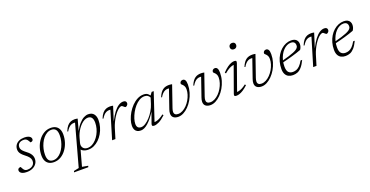

<svg xmlns="http://www.w3.org/2000/svg" viewBox="-34 -1603 5260 2731"><g transform="rotate(-20 2596.5 -237.0)"><path d="M56 -88Q61 -78.5 66.2 -67.5Q71.5 -56.5 81.5 -43Q91.5 -30 104.2 -24.2Q117 -18.5 134.5 -18.5Q167.5 -18.5 192.5 -30Q217.5 -41.5 231.2 -61.8Q245 -82 245 -109.5Q245 -127 238.8 -143.5Q232.5 -160 216.5 -178.5Q200.5 -197 170 -220Q140 -243 123 -262.5Q106 -282 99.2 -300.2Q92.5 -318.5 92.5 -337Q92.5 -375.5 111.2 -404Q130 -432.5 164.2 -448.5Q198.5 -464.5 245.5 -464.5Q280.5 -464.5 303.5 -456.2Q326.5 -448 337.8 -434.5Q349 -421 349 -405Q349 -394.5 344.2 -386.2Q339.5 -378 330 -373.8Q320.5 -369.5 306 -369.5Q302 -377.5 297 -388Q292 -398.5 282 -410.5Q272 -423 258.5 -429.5Q245 -436 226.5 -436Q182 -436 157.5 -415.2Q133 -394.5 133 -358Q133 -343 139.2 -328.5Q145.5 -314 161.8 -297Q178 -280 208 -257Q238.5 -234.5 255.2 -213.2Q272 -192 279 -171.2Q286 -150.5 286 -129.5Q286 -89.5 264.8 -58Q243.5 -26.5 205.2 -8.2Q167 10 115.5 10Q78 10 54.8 1.5Q31.5 -7 20.5 -20.8Q9.5 -34.5 9.5 -49.5Q9.5 -61.5 14.5 -70Q19.5 -78.5 29.8 -83.2Q40 -88 56 -88Z M646 -464.5Q690.5 -464.5 721.2 -447Q752 -429.5 768 -396Q784 -362.5 784 -315.5Q784 -254 765.2 -196Q746.5 -138 712 -91.5Q677.5 -45 630.5 -17.5Q583.5 10 526.5 10Q482 10 451 -7.8Q420 -25.5 404.2 -59Q388.5 -92.5 388.5 -139.5Q388.5 -200.5 407.2 -258.8Q426 -317 460.5 -363.2Q495 -409.5 542 -437Q589 -464.5 646 -464.5ZM526 -19Q562.5 -19 594 -36.8Q625.5 -54.5 651 -85.2Q676.5 -116 694.8 -155.2Q713 -194.5 722.8 -237.2Q732.5 -280 732.5 -322Q732.5 -381 710.8 -408.5Q689 -436 646.5 -436Q610 -436 578.5 -418Q547 -400 521.5 -369.5Q496 -339 477.8 -299.8Q459.5 -260.5 449.8 -217.5Q440 -174.5 440 -132.5Q440 -74 461.8 -46.5Q483.5 -19 526 -19Z M967.5 -126.5Q964.5 -115.5 963.5 -107.2Q962.5 -99 962.5 -92.5Q962.5 -61.5 984.2 -39Q1006 -16.5 1049.5 -16.5Q1082 -16.5 1113.8 -33.5Q1145.5 -50.5 1173.5 -80Q1201.5 -109.5 1222.8 -148Q1244 -186.5 1256 -230.2Q1268 -274 1268 -319Q1268 -369.5 1249 -395Q1230 -420.5 1193.5 -420.5Q1165.5 -420.5 1138.2 -406.2Q1111 -392 1086.8 -368Q1062.5 -344 1042.2 -314.5Q1022 -285 1007.5 -253.5Q993 -222 985.5 -193ZM927 -59 951 -64.5 876 208.5 965 224.5 958.5 244H743L749 224.5L826.5 208.5L998.5 -416.5Q996 -417 991.5 -417.5Q987 -418 981.5 -418Q958 -418 937.5 -408.8Q917 -399.5 898.8 -380.2Q880.5 -361 863.5 -331.5L851.5 -336Q871.5 -386.5 895.5 -414.2Q919.5 -442 947.5 -452.8Q975.5 -463.5 1007 -463.5Q1019 -463.5 1031.5 -461.8Q1044 -460 1053 -457.5L1000.5 -267.5L999 -274.5Q1035.5 -344 1072.5 -385.8Q1109.5 -427.5 1145.2 -446Q1181 -464.5 1212.5 -464.5Q1269 -464.5 1296.8 -429.5Q1324.5 -394.5 1324.5 -338.5Q1324.5 -285 1310 -234Q1295.5 -183 1269.5 -138.8Q1243.5 -94.5 1208.5 -61Q1173.5 -27.5 1132.2 -8.8Q1091 10 1046.5 10Q999.5 10 967.5 -8.2Q935.5 -26.5 927 -59Z M1533.5 -416.5Q1530.5 -417 1526 -417.5Q1521.5 -418 1515.5 -418Q1492.5 -418 1472 -408.8Q1451.5 -399.5 1433 -380.2Q1414.5 -361 1397.5 -331.5L1385.5 -336Q1406 -386.5 1430 -414Q1454 -441.5 1482 -452.2Q1510 -463 1542 -463Q1550.5 -463 1559 -462.2Q1567.5 -461.5 1575.5 -460.2Q1583.5 -459 1589 -457L1522 -245.5H1522.5Q1560 -320 1597 -368.5Q1634 -417 1670.5 -440.5Q1707 -464 1742 -464Q1767.5 -464 1778.5 -453.2Q1789.5 -442.5 1789.5 -425.5Q1789.5 -411.5 1782.5 -401Q1775.5 -390.5 1766 -384.5Q1756.5 -378.5 1748.5 -378.5Q1745.5 -378.5 1739.5 -383Q1733.5 -387.5 1726 -394Q1719 -401 1711.2 -406.2Q1703.5 -411.5 1697 -411.5Q1680.5 -411.5 1659.8 -397.2Q1639 -383 1616.8 -357.8Q1594.5 -332.5 1573.5 -299.5Q1552.5 -266.5 1534.8 -229.2Q1517 -192 1505 -154L1458 0H1408Z M2016.5 -32 2078 -203.5H2081.5Q2047 -149 2015 -109Q1983 -69 1953 -42.5Q1923 -16 1895.2 -3.2Q1867.5 9.5 1842.5 9.5Q1809.5 9.5 1787.2 -2.8Q1765 -15 1753.8 -38.2Q1742.5 -61.5 1742.5 -94.5Q1742.5 -137.5 1758.5 -187Q1774.5 -236.5 1803 -284.8Q1831.5 -333 1870 -372.5Q1908.5 -412 1954 -435.8Q1999.5 -459.5 2049 -459.5Q2089.5 -459.5 2113.2 -440.5Q2137 -421.5 2152 -389.5L2138 -371Q2125.5 -400 2104.8 -415.8Q2084 -431.5 2052.5 -431.5Q2011.5 -431.5 1973.8 -409Q1936 -386.5 1903.8 -349.5Q1871.5 -312.5 1847.8 -268.8Q1824 -225 1810.5 -182Q1797 -139 1797 -105Q1797 -69 1813.5 -51.2Q1830 -33.5 1863.5 -33.5Q1893 -33.5 1928 -55.8Q1963 -78 1997.2 -115.2Q2031.5 -152.5 2059.5 -199.5Q2087.5 -246.5 2103 -295.5L2139 -410L2172 -454.5H2203L2058 -20L2046 -37Q2064 -35 2087.2 -39.2Q2110.5 -43.5 2140 -58Q2169.5 -72.5 2206 -101L2217 -85Q2158 -30 2115.2 -10Q2072.5 10 2044.5 10Q2020.5 10 2014.5 0Q2008.5 -10 2016.5 -32Z M2692.5 -376.5Q2692.5 -317 2675.8 -260.2Q2659 -203.5 2630.5 -154.8Q2602 -106 2565.5 -69.2Q2529 -32.5 2489 -11.8Q2449 9 2409.5 9Q2364.5 9 2337.8 -11.8Q2311 -32.5 2311 -74.5Q2311 -102 2323.5 -137L2420 -416.5Q2417 -417 2412.5 -417.5Q2408 -418 2402 -418Q2379 -418 2358.5 -408.8Q2338 -399.5 2319.5 -380.2Q2301 -361 2284 -331.5L2272 -336Q2287.5 -374 2305.2 -398.8Q2323 -423.5 2343 -437.5Q2363 -451.5 2385.5 -457.2Q2408 -463 2433 -463Q2441.5 -463 2450.5 -462.2Q2459.5 -461.5 2468 -460.2Q2476.5 -459 2482.5 -457L2371 -134Q2366 -119 2363.2 -106.2Q2360.5 -93.5 2360.5 -83Q2360.5 -55.5 2376.5 -42.8Q2392.5 -30 2421 -30Q2455.5 -30 2489 -47.8Q2522.5 -65.5 2551.8 -95.2Q2581 -125 2603.2 -162.5Q2625.5 -200 2638.2 -240.8Q2651 -281.5 2651 -320Q2651 -346.5 2643.2 -363.2Q2635.5 -380 2625.2 -391Q2615 -402 2607.2 -408.8Q2599.5 -415.5 2599.5 -421.5Q2599.5 -442 2612.8 -453.2Q2626 -464.5 2643.5 -464.5Q2667 -464.5 2679.8 -444Q2692.5 -423.5 2692.5 -376.5Z M3179.5 -376.5Q3179.5 -317 3162.8 -260.2Q3146 -203.5 3117.5 -154.8Q3089 -106 3052.5 -69.2Q3016 -32.5 2976 -11.8Q2936 9 2896.5 9Q2851.5 9 2824.8 -11.8Q2798 -32.5 2798 -74.5Q2798 -102 2810.5 -137L2907 -416.5Q2904 -417 2899.5 -417.5Q2895 -418 2889 -418Q2866 -418 2845.5 -408.8Q2825 -399.5 2806.5 -380.2Q2788 -361 2771 -331.5L2759 -336Q2774.5 -374 2792.2 -398.8Q2810 -423.5 2830 -437.5Q2850 -451.5 2872.5 -457.2Q2895 -463 2920 -463Q2928.5 -463 2937.5 -462.2Q2946.5 -461.5 2955 -460.2Q2963.5 -459 2969.5 -457L2858 -134Q2853 -119 2850.2 -106.2Q2847.5 -93.5 2847.5 -83Q2847.5 -55.5 2863.5 -42.8Q2879.5 -30 2908 -30Q2942.5 -30 2976 -47.8Q3009.5 -65.5 3038.8 -95.2Q3068 -125 3090.2 -162.5Q3112.5 -200 3125.2 -240.8Q3138 -281.5 3138 -320Q3138 -346.5 3130.2 -363.2Q3122.5 -380 3112.2 -391Q3102 -402 3094.2 -408.8Q3086.5 -415.5 3086.5 -421.5Q3086.5 -442 3099.8 -453.2Q3113 -464.5 3130.5 -464.5Q3154 -464.5 3166.8 -444Q3179.5 -423.5 3179.5 -376.5Z M3261.5 -31.5 3405 -431.5 3418.5 -417Q3400 -418 3376.2 -412.2Q3352.5 -406.5 3322.8 -389.5Q3293 -372.5 3255.5 -340L3243 -355.5Q3284.5 -399 3318.2 -422.8Q3352 -446.5 3378.5 -455.5Q3405 -464.5 3423.5 -464.5Q3446.5 -464.5 3452.5 -455Q3458.5 -445.5 3450.5 -423L3307 -20L3294.5 -37.5Q3312.5 -36 3335.8 -40.2Q3359 -44.5 3388.2 -58.5Q3417.5 -72.5 3454 -101L3465.5 -85Q3426 -48 3393.2 -27.2Q3360.5 -6.5 3334.8 1.8Q3309 10 3290 10Q3265 10 3259 0.8Q3253 -8.5 3261.5 -31.5ZM3431.5 -668Q3431.5 -682.5 3438 -693.8Q3444.5 -705 3456 -711.5Q3467.5 -718 3483.5 -718Q3505.5 -718 3517.8 -705.8Q3530 -693.5 3530 -674Q3530 -659.5 3523.8 -648Q3517.5 -636.5 3506 -630Q3494.5 -623.5 3478.5 -623.5Q3457 -623.5 3444.2 -636Q3431.5 -648.5 3431.5 -668Z M3954 -376.5Q3954 -317 3937.2 -260.2Q3920.5 -203.5 3892 -154.8Q3863.5 -106 3827 -69.2Q3790.5 -32.5 3750.5 -11.8Q3710.5 9 3671 9Q3626 9 3599.2 -11.8Q3572.5 -32.5 3572.5 -74.5Q3572.5 -102 3585 -137L3681.5 -416.5Q3678.5 -417 3674 -417.5Q3669.5 -418 3663.5 -418Q3640.5 -418 3620 -408.8Q3599.5 -399.5 3581 -380.2Q3562.5 -361 3545.5 -331.5L3533.5 -336Q3549 -374 3566.8 -398.8Q3584.5 -423.5 3604.5 -437.5Q3624.5 -451.5 3647 -457.2Q3669.5 -463 3694.5 -463Q3703 -463 3712 -462.2Q3721 -461.5 3729.5 -460.2Q3738 -459 3744 -457L3632.5 -134Q3627.5 -119 3624.8 -106.2Q3622 -93.5 3622 -83Q3622 -55.5 3638 -42.8Q3654 -30 3682.5 -30Q3717 -30 3750.5 -47.8Q3784 -65.5 3813.2 -95.2Q3842.5 -125 3864.8 -162.5Q3887 -200 3899.8 -240.8Q3912.5 -281.5 3912.5 -320Q3912.5 -346.5 3904.8 -363.2Q3897 -380 3886.8 -391Q3876.5 -402 3868.8 -408.8Q3861 -415.5 3861 -421.5Q3861 -442 3874.2 -453.2Q3887.5 -464.5 3905 -464.5Q3928.5 -464.5 3941.2 -444Q3954 -423.5 3954 -376.5Z M4270 -435Q4238.5 -435 4209 -420.2Q4179.5 -405.5 4154.2 -379Q4129 -352.5 4110 -316.5Q4091 -280.5 4080.2 -237.5Q4069.5 -194.5 4069.5 -147.5Q4069.5 -84.5 4093.5 -59Q4117.5 -33.5 4159 -33.5Q4186.5 -33.5 4212.2 -43.2Q4238 -53 4263.5 -78.2Q4289 -103.5 4315 -150H4339.5Q4309 -86 4278.2 -51.2Q4247.5 -16.5 4214.8 -3.2Q4182 10 4144.5 10Q4107 10 4078.2 -4.5Q4049.5 -19 4033.2 -49.8Q4017 -80.5 4017 -129Q4017 -187 4031.5 -238.2Q4046 -289.5 4071.5 -331Q4097 -372.5 4131 -402.5Q4165 -432.5 4204 -448.5Q4243 -464.5 4284 -464.5Q4319.5 -464.5 4342 -452.8Q4364.5 -441 4375.5 -420.8Q4386.5 -400.5 4386.5 -375Q4386.5 -354 4379.8 -332.5Q4373 -311 4360 -293Q4329 -281.5 4295 -270.2Q4261 -259 4224.2 -248.5Q4187.5 -238 4148.2 -227.8Q4109 -217.5 4067 -207.5L4068.5 -233.5Q4132.5 -250 4177.2 -264Q4222 -278 4251 -290Q4280 -302 4296.8 -313Q4313.5 -324 4322 -335Q4330.5 -346 4334 -358Q4337 -379.5 4332 -396.8Q4327 -414 4312.2 -424.5Q4297.5 -435 4270 -435Z M4577 -416.5Q4574 -417 4569.5 -417.5Q4565 -418 4559 -418Q4536 -418 4515.5 -408.8Q4495 -399.5 4476.5 -380.2Q4458 -361 4441 -331.5L4429 -336Q4449.5 -386.5 4473.5 -414Q4497.5 -441.5 4525.5 -452.2Q4553.5 -463 4585.5 -463Q4594 -463 4602.5 -462.2Q4611 -461.5 4619 -460.2Q4627 -459 4632.5 -457L4565.5 -245.5H4566Q4603.5 -320 4640.5 -368.5Q4677.5 -417 4714 -440.5Q4750.5 -464 4785.5 -464Q4811 -464 4822 -453.2Q4833 -442.5 4833 -425.5Q4833 -411.5 4826 -401Q4819 -390.5 4809.5 -384.5Q4800 -378.5 4792 -378.5Q4789 -378.5 4783 -383Q4777 -387.5 4769.5 -394Q4762.5 -401 4754.8 -406.2Q4747 -411.5 4740.5 -411.5Q4724 -411.5 4703.2 -397.2Q4682.5 -383 4660.2 -357.8Q4638 -332.5 4617 -299.5Q4596 -266.5 4578.2 -229.2Q4560.5 -192 4548.5 -154L4501.5 0H4451.5Z M5066 -435Q5034.5 -435 5005 -420.2Q4975.5 -405.5 4950.2 -379Q4925 -352.5 4906 -316.5Q4887 -280.5 4876.2 -237.5Q4865.5 -194.5 4865.5 -147.5Q4865.5 -84.5 4889.5 -59Q4913.5 -33.5 4955 -33.5Q4982.5 -33.5 5008.2 -43.2Q5034 -53 5059.5 -78.2Q5085 -103.5 5111 -150H5135.5Q5105 -86 5074.2 -51.2Q5043.5 -16.5 5010.8 -3.2Q4978 10 4940.5 10Q4903 10 4874.2 -4.5Q4845.5 -19 4829.2 -49.8Q4813 -80.5 4813 -129Q4813 -187 4827.5 -238.2Q4842 -289.5 4867.5 -331Q4893 -372.5 4927 -402.5Q4961 -432.5 5000 -448.5Q5039 -464.5 5080 -464.5Q5115.5 -464.5 5138 -452.8Q5160.5 -441 5171.5 -420.8Q5182.5 -400.5 5182.5 -375Q5182.5 -354 5175.8 -332.5Q5169 -311 5156 -293Q5125 -281.5 5091 -270.2Q5057 -259 5020.2 -248.5Q4983.5 -238 4944.2 -227.8Q4905 -217.5 4863 -207.5L4864.5 -233.5Q4928.5 -250 4973.2 -264Q5018 -278 5047 -290Q5076 -302 5092.8 -313Q5109.5 -324 5118 -335Q5126.5 -346 5130 -358Q5133 -379.5 5128 -396.8Q5123 -414 5108.2 -424.5Q5093.5 -435 5066 -435Z"/></g></svg>

Font: Newsreader Light
Style: Italic
Weight: 300
Italic angle: -17°
Designer: Hugues Gentile
Foundry: Production Type
Version: Version 1.003